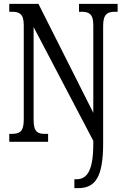

<svg xmlns="http://www.w3.org/2000/svg" viewBox="-20 -734 648 994"><path d="M365 240H384C473 240 514 184 514 8V-601C514 -662 538 -673 574 -673H589V-714H389V-673H403C439 -673 463 -663 463 -605V-150L179 -714H28V-673H43C78 -673 103 -664 103 -605V-113C103 -50 79 -41 40 -41H28V0H229V-41H213C176 -41 154 -50 154 -113V-594L463 -5V10C463 150 431 194 375 194H365Z"/></svg>

Font: Noto Serif Georgian ExtraCondensed
Style: Regular
Weight: 400
Width: 2
Designer: Monotype Design Team, Akaki Razmadze
Foundry: Google LLC
Version: Version 2.003